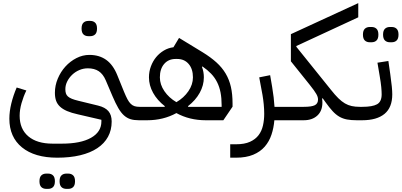

<svg xmlns="http://www.w3.org/2000/svg" viewBox="-20 -771 2580 1231"><path d="M347 240Q202 240 121 174Q40 108 40 -10Q40 -56 52.5 -107.5Q65 -159 87 -210L149 -191Q130 -152 118 -109.5Q106 -67 106 -29Q106 56 161.5 103Q217 150 317 150H377Q497 150 563.5 112.5Q630 75 630 8V-3L479 -38Q438 -47 410 -59Q382 -71 364.5 -87.5Q347 -104 339.5 -125.5Q332 -147 332 -176Q332 -223 350.5 -267Q369 -311 399.5 -344.5Q430 -378 470 -398.5Q510 -419 553 -419Q616 -419 660.5 -387.5Q705 -356 732 -289L775 -183Q787 -154 797 -135Q807 -116 818.5 -105Q830 -94 843.5 -90Q857 -86 875 -86H890V-20L870 0Q839 0 816.5 -7Q794 -14 775 -31Q756 -48 738.5 -78Q721 -108 701 -155L658 -256Q641 -296 613 -314.5Q585 -333 543 -333Q515 -333 489 -322Q463 -311 443 -292Q423 -273 411 -249Q399 -225 399 -199Q399 -184 402.5 -172.5Q406 -161 415.5 -152.5Q425 -144 441 -137.5Q457 -131 482 -125L609 -94Q654 -83 675 -58.5Q696 -34 696 8Q696 63 672.5 106Q649 149 604 179Q559 209 494 224.5Q429 240 347 240ZM406 440Q386 440 374 428.5Q362 417 362 391Q362 365 374 353.5Q386 342 406 342H417Q437 342 449 353.5Q461 365 461 391Q461 417 449 428.5Q437 440 417 440ZM277 440Q257 440 245 428.5Q233 417 233 391Q233 365 245 353.5Q257 342 277 342H288Q308 342 320 353.5Q332 365 332 391Q332 417 320 428.5Q308 440 288 440ZM547 -539Q527 -539 515 -550.5Q503 -562 503 -588Q503 -614 515 -625.5Q527 -637 547 -637H558Q578 -637 590 -625.5Q602 -614 602 -588Q602 -562 590 -550.5Q578 -539 558 -539Z M870 -66 890 -86H1035L1037 -90Q988 -128 961.5 -176Q935 -224 935 -275Q935 -312 947.5 -345.5Q960 -379 981 -404.5Q1002 -430 1030.5 -447Q1059 -464 1092 -468L1128 -528L1279 -436Q1331 -404 1367.5 -371Q1404 -338 1427 -299Q1450 -260 1460.5 -213.5Q1471 -167 1471 -107V-87L1412 0H1298Q1247 0 1200 -11.5Q1153 -23 1111 -46Q1069 -23 1022 -11.5Q975 0 924 0H870ZM1111 -116Q1159 -144 1188 -186.5Q1217 -229 1217 -275Q1217 -329 1189.5 -361Q1162 -393 1116 -393H1106Q1060 -393 1032.5 -361Q1005 -329 1005 -275Q1005 -229 1034 -186.5Q1063 -144 1111 -116ZM1275 -342Q1287 -310 1287 -275Q1287 -224 1260.5 -176Q1234 -128 1185 -90L1187 -86H1401V-97Q1401 -142 1394 -178Q1387 -214 1372 -244Q1357 -274 1333.5 -298.5Q1310 -323 1278 -345Z M1456 154H1493Q1548 154 1583 138Q1618 122 1638 95.5Q1658 69 1666 33.5Q1674 -2 1674 -41Q1674 -70 1671 -101.5Q1668 -133 1663 -162L1642 -275L1712 -289L1725 -213Q1731 -178 1734.5 -147Q1738 -116 1740 -86H1835V-20L1815 0H1739Q1735 49 1720.5 92.5Q1706 136 1677.5 169Q1649 202 1603.5 221Q1558 240 1493 240H1456Z M1815 -66 1835 -86H1927Q1978 -86 1998.5 -96.5Q2019 -107 2019 -133Q2019 -141 2016.5 -149.5Q2014 -158 2008 -168.5Q2002 -179 1992 -193Q1982 -207 1966 -227L1845 -378V-552L2277 -751V-660L1880 -476V-471L2102 -195Q2128 -162 2149.5 -141Q2171 -120 2191.5 -108Q2212 -96 2235 -91Q2258 -86 2287 -86V-20L2267 0Q2231 0 2204.5 -5Q2178 -10 2155.5 -23Q2133 -36 2112 -59Q2091 -82 2066 -117L2049 -141L2045 -139Q2046 -132 2046.5 -125.5Q2047 -119 2047 -113Q2047 -60 2014.5 -30Q1982 0 1927 0H1815Z M2267 -66 2287 -86H2302Q2368 -86 2397.5 -102.5Q2427 -119 2427 -166Q2427 -184 2424.5 -212Q2422 -240 2414 -286L2400 -369L2470 -380L2482 -297Q2489 -248 2492 -217Q2495 -186 2495 -166Q2495 -82 2445.5 -41Q2396 0 2302 0H2267ZM2480 -500Q2460 -500 2448 -511.5Q2436 -523 2436 -549Q2436 -575 2448 -586.5Q2460 -598 2480 -598H2491Q2511 -598 2523 -586.5Q2535 -575 2535 -549Q2535 -523 2523 -511.5Q2511 -500 2491 -500ZM2351 -500Q2331 -500 2319 -511.5Q2307 -523 2307 -549Q2307 -575 2319 -586.5Q2331 -598 2351 -598H2362Q2382 -598 2394 -586.5Q2406 -575 2406 -549Q2406 -523 2394 -511.5Q2382 -500 2362 -500Z"/></svg>

Font: IBM Plex Sans Arabic
Style: Regular
Weight: 400
Designer: Mike Abbink, Paul van der Laan, Pieter van Rosmalen, Wael Morcos, Khajak Apelian
Foundry: Bold Monday
Version: Version 1.005